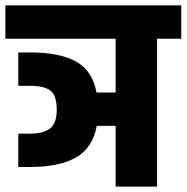

<svg xmlns="http://www.w3.org/2000/svg" viewBox="-30 -694 694 714"><path d="M644 -674V-550H554V0H400V-226H330Q315 -145 253.5 -109Q192 -73 81 -73H38V-197H81Q132 -197 156.5 -216.5Q181 -236 181 -286Q181 -339 157.5 -357Q134 -375 81 -375H38V-499H81Q192 -499 253 -465Q314 -431 329 -350H400V-550H-10V-674Z"/></svg>

Font: Biryani Black
Style: Regular
Weight: 900
Designer: Dan Reynolds and Mathieu Reguer
Foundry: Dan Reynolds and Mathieu Reguer
Version: Version 1.004; ttfautohint (v1.1) -l 5 -r 5 -G 72 -x 0 -D la